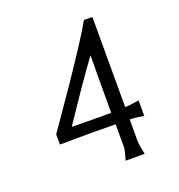

<svg xmlns="http://www.w3.org/2000/svg" viewBox="-117 -728 769 826"><g transform="rotate(-20 267.5 -315.0)"><path d="M460 -225V-153Q435 -159 396 -161V-58Q398 -36 406 0H319Q330 -38 332 -53V-162Q238 -164 77 -162V-209Q101 -243 141.5 -302Q182 -361 199 -385Q324 -569 357 -630Q358 -631 376 -630Q395 -630 396 -629V-523V-325V-218Q415 -217 460 -225ZM331 -215Q331 -432 332 -478Q266 -389 151 -216Q305 -214 331 -215Z"/></g></svg>

Font: GFS Neohellenic Rg
Style: Regular
Weight: 400
Designer: Takis Katsoulidis and George D. Matthiopoulos
Foundry: Takis Katsoulidis and George D. Matthiopoulos
Version: Version 1.0